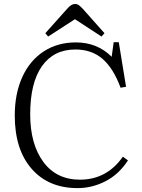

<svg xmlns="http://www.w3.org/2000/svg" viewBox="-20 -944 721 978"><path d="M225.1 -757.8 210.9 -774.9 326.2 -903.8Q344.7 -923.8 362.8 -923.8Q373 -923.8 380.6 -918.5Q388.2 -913.1 402.8 -897.9L512.2 -774.9L497.1 -757.8L361.8 -846.2ZM375 14.2Q227.1 14.2 141.1 -84.2Q55.2 -182.6 55.2 -356Q55.2 -466.8 93.5 -551.3Q131.8 -635.7 202.4 -681.9Q272.9 -728 366.2 -728Q475.6 -728 548.8 -654.8L559.1 -729H585L622.1 -502L594.2 -497.1Q557.6 -596.2 502.4 -644Q447.3 -691.9 363.8 -691.9Q253.9 -691.9 193.8 -607.2Q133.8 -522.5 133.8 -361.8Q133.8 -210 200.7 -119.4Q267.6 -28.8 387.2 -28.8Q523.9 -28.8 606 -146L631.8 -127Q585.4 -55.7 517.3 -20.8Q449.2 14.2 375 14.2Z"/></svg>

Font: Literata Light
Style: Regular
Weight: 300
Designer: Latin by Veronika Burian and Jose Scaglione. Greek by Irene Vlachou. Cyrillic by Vera Evstafieva.
Foundry: TypeTogether
Version: Version 3.021